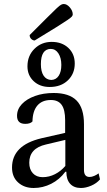

<svg xmlns="http://www.w3.org/2000/svg" viewBox="-20 -926 536 958"><path d="M148 12Q101 12 70.5 -15.5Q40 -43 40 -90Q40 -201 186 -236L305 -263V-326Q305 -379 287.5 -403Q270 -427 234 -427Q190 -427 166.5 -399.5Q143 -372 142 -320Q131 -308 106 -308Q65 -308 65 -348Q65 -381 89 -406.5Q113 -432 154.5 -447Q196 -462 248 -462Q325 -462 362 -424.5Q399 -387 399 -306V-78Q399 -43 427 -43Q438 -43 450.5 -48.5Q463 -54 472 -61L479 -31Q462 -11 435 0.5Q408 12 384 12Q349 12 330 -9Q311 -30 311 -69H306Q277 -30 235.5 -9Q194 12 148 12ZM193 -42Q225 -42 254.5 -57Q284 -72 306 -98V-228L209 -205Q126 -186 126 -114Q126 -81 144 -61.5Q162 -42 193 -42ZM228 -492Q179 -492 148 -521Q117 -550 117 -595Q117 -648 152 -682.5Q187 -717 238 -717Q289 -717 321 -687Q353 -657 353 -609Q353 -558 318.5 -525Q284 -492 228 -492ZM236 -527Q260 -528 273 -548Q286 -568 286 -602Q286 -637 271.5 -659.5Q257 -682 233 -682Q184 -681 184 -606Q184 -569 197.5 -548.5Q211 -528 236 -527ZM153 -724Q144 -724 136 -731.5Q128 -739 128 -751Q184 -807 215.5 -838.5Q247 -870 262.5 -884.5Q278 -899 285 -902.5Q292 -906 298 -906Q314 -906 328.5 -889Q343 -872 343 -854Q343 -849 338.5 -843.5Q334 -838 316.5 -826Q299 -814 260.5 -790Q222 -766 153 -724Z"/></svg>

Font: Petrona Medium
Style: Regular
Weight: 500
Designer: Ringo R. Seeber
Foundry: Ringo R. Seeber
Version: Version 2.001; ttfautohint (v1.8.3)